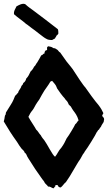

<svg xmlns="http://www.w3.org/2000/svg" viewBox="-20 -989 578 1020"><path d="M70.3 -235.4C78.1 -222.7 85.9 -210 94.7 -199.2C101.6 -191.4 108.4 -188.5 111.3 -177.7C118.2 -174.8 122.1 -164.1 125 -157.2C128.9 -149.4 134.8 -141.6 139.6 -133.8C157.2 -105.5 174.8 -78.1 194.3 -51.8C198.2 -46.9 201.2 -41 206.1 -35.2C210 -30.3 214.8 -25.4 217.8 -17.6C222.7 -10.7 230.5 -5.9 235.4 2C248 1 252.9 8.8 263.7 11.7C268.6 8.8 269.5 2.9 274.4 0C274.4 -2.9 270.5 -8.8 287.1 -4.9C289.1 2.9 293.9 6.8 302.7 6.8C313.5 -1 319.3 -13.7 330.1 -21.5C336.9 -32.2 342.8 -40 349.6 -50.8C356.4 -61.5 361.3 -71.3 368.2 -82C379.9 -100.6 393.6 -127 406.2 -143.6C407.2 -145.5 419.9 -168 420.9 -169.9C424.8 -174.8 427.7 -177.7 430.7 -184.6C441.4 -197.3 491.2 -277.3 494.1 -287.1C499 -291 499 -297.9 505.9 -300.8C508.8 -305.7 511.7 -311.5 516.6 -316.4C519.5 -325.2 526.4 -333 531.2 -341.8C530.3 -345.7 533.2 -350.6 533.2 -355.5C533.2 -362.3 527.3 -368.2 522.5 -373C523.4 -377.9 526.4 -382.8 529.3 -387.7C522.5 -402.3 517.6 -412.1 502.9 -431.6C491.2 -443.4 440.4 -512.7 432.6 -525.4C425.8 -530.3 382.8 -594.7 376 -606.4C364.3 -627 347.7 -643.6 333 -663.1C322.3 -677.7 310.5 -695.3 299.8 -710C293 -712.9 291 -718.8 286.1 -723.6C279.3 -726.6 276.4 -733.4 263.7 -733.4C252 -741.2 251 -740.2 236.3 -743.2C233.4 -740.2 227.5 -741.2 230.5 -725.6C230.5 -722.7 223.6 -720.7 220.7 -719.7C217.8 -714.8 215.8 -710 215.8 -704.1C208 -705.1 208 -695.3 199.2 -695.3C192.4 -683.6 188.5 -673.8 177.7 -657.2C170.9 -650.4 168.9 -639.6 161.1 -634.8C156.2 -624 150.4 -616.2 142.6 -609.4C135.7 -594.7 129.9 -582 119.1 -571.3C117.2 -561.5 112.3 -553.7 103.5 -547.9C102.5 -542 99.6 -537.1 93.8 -532.2C90.8 -517.6 79.1 -510.7 76.2 -496.1C69.3 -491.2 67.4 -484.4 60.5 -480.5C53.7 -464.8 50.8 -453.1 36.1 -430.7C28.3 -418.9 20.5 -406.2 11.7 -391.6C10.7 -386.7 9.8 -382.8 9.8 -379.9C2.9 -373 6.8 -364.3 0 -343.8C22.5 -305.7 43.9 -271.5 70.3 -235.4ZM153.3 -404.3C160.2 -413.1 164.1 -422.9 169.9 -432.6C176.8 -443.4 181.6 -451.2 188.5 -460C197.3 -475.6 206.1 -493.2 215.8 -507.8C226.6 -524.4 238.3 -538.1 247.1 -554.7C250 -557.6 252.9 -556.6 256.8 -559.6C263.7 -550.8 270.5 -544.9 276.4 -535.2C279.3 -530.3 280.3 -526.4 283.2 -519.5C291 -506.8 313.5 -476.6 324.2 -465.8C328.1 -458 335 -454.1 338.9 -447.3C341.8 -442.4 343.8 -437.5 344.7 -434.6C348.6 -430.7 351.6 -426.8 356.4 -422.9C360.4 -416 363.3 -410.2 368.2 -403.3C378.9 -388.7 389.6 -377 397.5 -349.6C389.6 -342.8 387.7 -334 379.9 -329.1C376 -319.3 343.8 -265.6 334 -253.9C326.2 -238.3 320.3 -223.6 305.7 -204.1C291 -189.5 285.2 -170.9 272.5 -156.2C258.8 -164.1 229.5 -225.6 215.8 -243.2C209 -252 202.1 -258.8 197.3 -269.5C186.5 -280.3 182.6 -292 171.9 -300.8C168.9 -308.6 138.7 -352.5 130.9 -368.2C137.7 -382.8 142.6 -391.6 153.3 -404.3ZM54.7 -913.1C75.2 -894.5 97.7 -880.9 118.2 -862.3C129.9 -855.5 137.7 -846.7 148.4 -839.8C164.1 -830.1 212.9 -788.1 225.6 -783.2C232.4 -778.3 242.2 -776.4 256.8 -776.4C261.7 -780.3 267.6 -781.2 272.5 -785.2C273.4 -790 277.3 -791 280.3 -799.8C281.2 -802.7 282.2 -797.9 290 -810.5C290 -815.4 290 -830.1 287.1 -834C243.2 -868.2 201.2 -900.4 155.3 -934.6C143.6 -943.4 130.9 -951.2 115.2 -965.8L114.3 -966.8C111.3 -967.8 108.4 -968.8 103.5 -968.8C94.7 -968.8 83 -963.9 67.4 -955.1C64.5 -946.3 50.8 -929.7 54.7 -913.1Z"/></svg>

Font: Caesar Dressing Cyrillic
Style: Regular
Weight: 400
Designer: Dathan Boardman
Foundry: Open Window
Version: Version 1.00;July 2, 2020;FontCreator 13.0.0.2642 64-bit